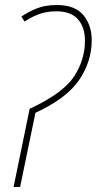

<svg xmlns="http://www.w3.org/2000/svg" viewBox="-20 -744 385 764"><path d="M34 0H60L121 -295Q246 -353 295.5 -426.5Q345 -500 345 -584Q345 -644 311.5 -684Q278 -724 207 -724Q159 -724 125 -710Q91 -696 65 -678L78 -658Q100 -674 132 -686.5Q164 -699 204 -699Q262 -699 290 -667.5Q318 -636 318 -582Q318 -506 274.5 -439.5Q231 -373 98 -311Z"/></svg>

Font: Noto Sans UI SemiCondensed Thin
Style: Italic
Weight: 250
Width: 4
Italic angle: -12°
Designer: Monotype Design Team
Foundry: Monotype Imaging Inc.
Version: Version 1.901